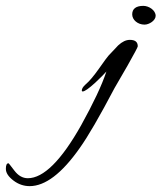

<svg xmlns="http://www.w3.org/2000/svg" viewBox="-285 -430 551 655"><path d="M246 -376C246 -395 223 -410 204 -410C179 -410 166 -400 166 -381C166 -362 185 -346 208 -346C224 -346 246 -360 246 -376ZM185 -272C185 -287 176 -294 158 -294C145 -294 132 -288 118 -275L85 -240C82 -237 71 -222 52 -195C35 -171 20 -153 7 -142C-2 -134 -6 -127 -6 -121C-6 -119 -5 -118 -3 -118C4 -118 18 -128 40 -148C57 -164 70 -177 78 -186C62 -138 33 -77 -8 -3C-76 118 -137 178 -190 178C-208 178 -223 169 -236 152C-249 135 -255 127 -256 127C-262 127 -265 133 -265 146C-265 160 -256 173 -239 186C-222 199 -203 205 -184 205C-131 205 -74 162 -13 75C15 36 55 -33 106 -130L150 -206C173 -247 185 -269 185 -272Z"/></svg>

Font: AlexBrush
Style: Regular
Weight: 400
Designer: Robert E. Leuschke
Foundry: Robert E. Leuschke
Version: Version 1.001